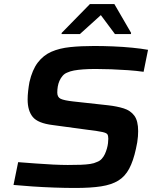

<svg xmlns="http://www.w3.org/2000/svg" viewBox="-20 -924 770 952"><path d="M353 8Q304 8 248.5 6Q193 4 141 0.5Q89 -3 47 -7L70 -120Q111 -117 156 -113.5Q201 -110 243.5 -108Q286 -106 316 -106Q354 -106 380.5 -107Q407 -108 427 -111Q447 -114 461 -121Q475 -126 484.5 -136.5Q494 -147 500 -160Q506 -173 510 -187Q514 -201 515.5 -214Q517 -227 517 -236Q517 -251 512.5 -258Q508 -265 487.5 -269.5Q467 -274 418 -280L241 -304Q168 -313 142.5 -344Q117 -375 117 -431Q117 -450 119.5 -472.5Q122 -495 126 -517Q140 -578 167.5 -614Q195 -650 235 -667.5Q275 -685 328 -690.5Q381 -696 447 -696Q491 -696 540.5 -694Q590 -692 635.5 -687.5Q681 -683 714 -677L692 -568Q657 -573 615 -576Q573 -579 531.5 -580.5Q490 -582 454 -582Q419 -582 392.5 -580Q366 -578 347 -574.5Q328 -571 313 -564Q300 -559 290.5 -548Q281 -537 275 -523.5Q269 -510 266.5 -495Q264 -480 264 -465Q264 -442 281 -434Q298 -426 343 -421L516 -402Q560 -397 593.5 -386.5Q627 -376 646 -350.5Q665 -325 665 -274Q665 -262 664 -248Q663 -234 660.5 -218.5Q658 -203 654 -186Q641 -126 620.5 -87.5Q600 -49 566.5 -28.5Q533 -8 481.5 0Q430 8 353 8ZM285 -755 286 -761 426 -904H547L630 -761L629 -755H550L480 -849L376 -755Z"/></svg>

Font: Saira Expanded SemiBold
Style: Italic
Weight: 600
Width: 7
Italic angle: -12°
Designer: Hector Gatti with collaboration of the Omnibus-Type team
Foundry: Omnibus-Type
Version: Version 1.101